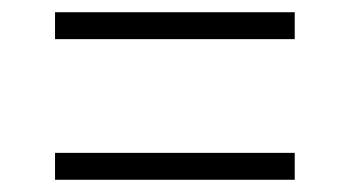

<svg xmlns="http://www.w3.org/2000/svg" viewBox="-20 -490 571 314"><path d="M70 -426V-470H462V-426ZM70 -196V-240H462V-196Z"/></svg>

Font: Outfit Thin ExtraLight
Style: Regular
Weight: 250
Version: Version 1.100;gftools[0.9.27]